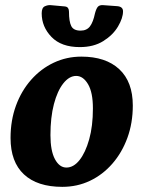

<svg xmlns="http://www.w3.org/2000/svg" viewBox="-20 -711 557 746"><path d="M222 15Q125 15 73 -33.5Q21 -82 21 -175Q21 -243 42 -300.5Q63 -358 101 -401Q139 -444 189 -467.5Q239 -491 296 -491Q391 -491 443.5 -442Q496 -393 496 -301Q496 -233 475 -175.5Q454 -118 416.5 -75Q379 -32 329.5 -8.5Q280 15 222 15ZM238 -60Q266 -60 289 -89Q312 -118 326.5 -169.5Q341 -221 341 -290Q341 -352 322 -384Q303 -416 276 -416Q249 -416 226 -387Q203 -358 189.5 -306.5Q176 -255 176 -186Q176 -125 193.5 -92.5Q211 -60 238 -60ZM290 -528Q218 -528 180 -567.5Q142 -607 142 -659Q142 -681 154 -686.5Q166 -692 177 -691L232 -686Q241 -685 244.5 -679.5Q248 -674 248 -666Q248 -627 257 -609.5Q266 -592 293 -592Q317 -592 329.5 -608.5Q342 -625 349 -659Q354 -678 360.5 -685Q367 -692 381 -691L436 -687Q447 -686 452.5 -681Q458 -676 458 -667Q458 -641 438.5 -608Q419 -575 381.5 -551.5Q344 -528 290 -528Z"/></svg>

Font: Alkatra
Style: Bold
Weight: 700
Designer: Suman Bhandary
Version: Version 1.100;gftools[0.9.22]